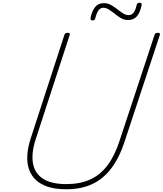

<svg xmlns="http://www.w3.org/2000/svg" viewBox="-20 -1371 1195 1410"><path d="M466 19Q371 19 308.5 -8Q246 -35 214 -84.5Q182 -134 180 -201.5Q178 -269 204 -350L453 -1115Q456 -1123 460.5 -1126.5Q465 -1130 477 -1130Q487 -1130 491 -1126.5Q495 -1123 492 -1115L242 -348Q210 -250 221.5 -175.5Q233 -101 293.5 -60Q354 -19 468 -19Q567 -19 641.5 -52.5Q716 -86 769.5 -157Q823 -228 858 -337L1115 -1115Q1118 -1123 1122.5 -1126.5Q1127 -1130 1139 -1130Q1159 -1130 1154 -1115L897 -337Q858 -216 799 -137Q740 -58 658 -19.5Q576 19 466 19ZM659 -1221Q642 -1221 645 -1240Q656 -1293 679.5 -1320.5Q703 -1348 742 -1348Q771 -1348 795 -1334.5Q819 -1321 840.5 -1304Q862 -1287 882.5 -1273.5Q903 -1260 925 -1260Q947 -1260 961 -1278Q975 -1296 983 -1333Q987 -1351 1004 -1351Q1015 -1351 1018 -1347Q1021 -1343 1020 -1331Q1008 -1278 985 -1251Q962 -1224 920 -1224Q892 -1224 868 -1238Q844 -1252 823.5 -1269Q803 -1286 781.5 -1300Q760 -1314 738 -1314Q718 -1314 704 -1295.5Q690 -1277 680 -1238Q678 -1229 673.5 -1225Q669 -1221 659 -1221Z"/></svg>

Font: Playwrite CU Thin
Style: Regular
Weight: 250
Designer: Veronika Burian, José Scaglione
Foundry: TypeTogether
Version: Version 1.002